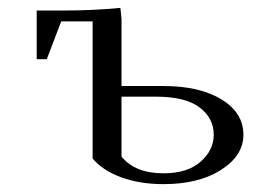

<svg xmlns="http://www.w3.org/2000/svg" viewBox="-20 -466 683 493"><path d="M74.2 -314V-439H146Q218.8 -439 289.1 -445.8L292 -418V-245.1H399.9Q492.7 -245.1 548.8 -210.7Q605 -176.3 605 -120.1Q605 -66.4 547.6 -29.8Q490.2 6.8 399.9 6.8Q338.4 6.8 290.5 -11Q242.7 -28.8 217.8 -59.1V-411.1H137.2L100.1 -314ZM292 -64Q326.7 -21 399.9 -21Q461.4 -21 495.1 -50.8Q528.8 -80.6 528.8 -120.1Q528.8 -162.6 492.4 -190.2Q456.1 -217.8 379.9 -217.8H292Z"/></svg>

Font: Dihjauti
Style: Regular
Weight: 400
Designer: T. Christopher White
Version: Version 3.0.0